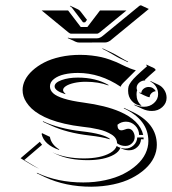

<svg xmlns="http://www.w3.org/2000/svg" viewBox="-20 -684 650 726"><path d="M57.9 -85.7 130.6 -147.9Q134.3 -142.1 139.2 -136.7L72 -79.1Q75 -77.4 95 -65.1Q115 -52.7 128.4 -45.7Q115 -51.8 102.4 -59Q89.8 -66.2 76.4 -74.5Q63 -82.8 57.9 -85.7ZM65.4 -343.8Q65.4 -362.5 74.7 -381.3Q84 -400.1 102.7 -417.2Q121.3 -434.3 147 -447.6Q172.6 -460.9 208 -468.8Q243.4 -476.6 283.2 -476.6Q305.9 -476.6 327 -474Q348.1 -471.4 363.3 -468Q378.4 -464.6 395 -458.7Q411.6 -452.9 421 -448.7Q430.4 -444.6 444.1 -437.7Q475.6 -422.4 493.7 -418.2L457.3 -381.8Q456.3 -380.9 454 -378.5Q451.7 -376.2 450.8 -375.4Q450 -374.5 448 -372.6Q446 -370.6 445.3 -369.8Q444.6 -368.9 443.1 -367.3Q441.7 -365.7 441 -364.9Q440.4 -364 439.5 -362.7Q438.5 -361.3 438 -360.4Q437.5 -359.4 437 -358.2Q436.5 -356.9 436.3 -356Q358.6 -408.2 274.4 -408.2Q246.6 -408.2 223.1 -402.8Q199.7 -397.5 184.3 -385.6Q168.9 -373.8 168.9 -357.4Q168.9 -342.5 181.2 -331.3Q193.4 -320.1 221.8 -311.2Q250.2 -302.2 296.1 -296.1Q379.4 -284.9 432.6 -262Q508.8 -229.2 521.5 -173.8H505.9Q505.9 -194.3 491.2 -209.1Q476.6 -223.9 456.1 -223.9Q438 -223.9 424.1 -212.2Q424.1 -191.4 439.2 -191.2Q444.3 -191.2 452 -194.2Q459.7 -197.3 464.8 -197.3Q476.3 -197.3 482.8 -187.3Q489.3 -177.2 489.3 -166.3Q489.3 -152.1 479 -142.1Q468.8 -132.1 454.1 -132.1Q436.5 -132.1 422.6 -142.3Q422.6 -152.3 417.1 -160.9Q411.6 -169.4 401.6 -175.5Q391.6 -181.6 379.8 -186.5Q367.9 -191.4 352.2 -194.9Q336.4 -198.5 322.3 -200.8Q308.1 -203.1 291.3 -204.8Q255.1 -209 224.2 -216.2Q193.4 -223.4 170.5 -232.1Q147.7 -240.7 129.6 -251.5Q111.6 -262.2 99.7 -273.4Q87.9 -284.7 80 -296.9Q72 -309.1 68.7 -320.6Q65.4 -332 65.4 -343.8ZM119.4 -30.8Q197.3 5.9 294.9 5.9Q338.6 5.9 377.8 -2.7Q417 -11.2 446.4 -26.1Q475.8 -41 497.4 -60.7Q519 -80.3 530 -103.4Q541 -126.5 541 -150.4Q541 -231 448 -274.4L449 -276.1L479 -262Q573 -218 573 -136.2Q573 -111.8 561.9 -88.5Q550.8 -65.2 528.9 -45.3Q507.1 -25.4 477.4 -10.3Q447.8 4.9 408.3 13.3Q368.9 21.7 325 22Q227.5 22 149.7 -14.4L119.6 -28.6ZM137.5 -177 138.7 -180.7 168.7 -166.5Q173.3 -137.9 204.1 -118.9L203.1 -117.2Q146.2 -137.2 137.5 -177ZM137.5 -644.5H237.5L285.2 -582H310.5Q357.9 -644.3 358.2 -644.5H458.3L357.7 -562Q351.1 -556.6 346.7 -556.6H249Q244.4 -556.6 238 -562ZM142.1 -223.6 142.6 -225.6Q202.6 -197.5 289.3 -187.5Q372.1 -178.2 396.2 -158.4L394.3 -157.5Q366 -166.3 319.1 -171.6Q232.4 -181.6 172.4 -209.7ZM179.7 -107.2V-107.4Q227.8 -85 297.9 -85Q327.9 -85 353.6 -90.2Q379.4 -95.5 397.7 -106.3Q416 -117.2 421.1 -131.8Q436.3 -122.3 454.1 -122.3Q471.9 -122.3 485 -134.4Q498 -146.5 499 -164.1H522.7Q522.9 -160.6 523.2 -157.2L513.2 -157.5Q512.2 -139.9 499.1 -127.8Q486.1 -115.7 468.3 -115.7Q454.3 -115.7 441.9 -121.3L435.1 -124.8Q429.9 -110.4 411.5 -99.6Q393.1 -88.9 367.4 -83.6Q341.8 -78.4 312 -78.4Q241.7 -78.4 193.8 -100.6ZM186.5 -357.4Q186.5 -371.6 212.8 -381.1Q239 -390.6 274.4 -390.6Q342.3 -390.6 390.9 -362.5L389.4 -361.1Q352.3 -374.8 304.4 -374.8Q280.5 -374.8 260.7 -370.4Q241 -366 229.7 -358.8Q218.5 -351.6 218.5 -343.5Q218.5 -336.7 227.1 -330.1V-327.9Q186.5 -340.6 186.5 -357.4ZM236.1 -540 237.1 -541.7Q242.9 -539.1 249 -539.1H346.7Q357.7 -539.1 369.1 -548.8L507.3 -662.1L512.7 -664.1L542.7 -650.1L400.1 -533Q388.7 -523.4 377 -523.4L279.1 -523.2Q272.5 -523.2 266.1 -526.1ZM244.1 -660.9 245.4 -662.4 275.4 -648.4Q280.5 -646 284.9 -640.1L307.6 -610.6L309.1 -609.1L301.8 -599.6H293.9L253.4 -653.1Q249.3 -658.7 244.1 -660.9ZM367.2 -499.3 367.7 -501.2Q369.1 -500.5 370.8 -499.8L400.9 -485.8Q412.4 -480.5 435.1 -467Q457.8 -453.6 464.6 -450.7L463.4 -449Q462.4 -449.5 451.5 -454.6Q440.7 -459.7 434.3 -462.6Q427.2 -465.8 403.3 -479.9Q379.4 -493.9 367.2 -499.3ZM464.4 -340.6Q464.4 -350.8 466.2 -357.5Q468 -364.3 475.8 -374.9Q483.6 -385.5 497.2 -398.4Q510.7 -411.4 536.4 -433.8L533.2 -437.3L533.4 -439.9L563.7 -425.8L569.1 -419.4Q541.5 -395.3 527.6 -381.8L529.5 -379.9Q515.9 -379.9 506.2 -371.5Q496.6 -363 496.6 -351.3Q496.6 -346.7 498.8 -342.5L497.8 -340.6Q496.3 -334.7 496.3 -326.4Q496.3 -301.5 513.4 -286.1L515.1 -283.7Q492.2 -286.6 478.3 -302.4Q464.4 -318.1 464.4 -340.6ZM487.8 -288.8Q505.1 -280.3 524.4 -280.3Q546.4 -280.3 562.1 -294.3Q577.9 -308.3 577.9 -328.1Q577.9 -344 569.7 -356.8Q561.5 -369.6 548.3 -375.7L549.6 -377.4L579.6 -363.3Q593 -356.9 601.4 -343.6Q609.9 -330.3 609.9 -314Q609.9 -293.5 593.6 -278.9Q577.4 -264.4 554.4 -264.4Q535.9 -264.4 519 -272.2L488.8 -286.1ZM506.8 -332.5 507.3 -334.5Q510.5 -333 514.2 -332.5Q515.1 -342 523.3 -348.6Q531.5 -355.2 542.5 -355.2Q551 -355.2 558.1 -350.8Q565.2 -346.4 568.8 -339.1L566.9 -338.9Q557.9 -337.2 551.9 -330.8Q545.9 -324.5 545.9 -316.4Q542.2 -316.4 535.8 -318.8Q529.3 -321.3 523.8 -324Q518.3 -326.7 506.8 -332.5Z"/></svg>

Font: AgreloyS1
Style: Medium
Weight: 400
Designer: gluk
Foundry: gluk
Version: Version 0.27